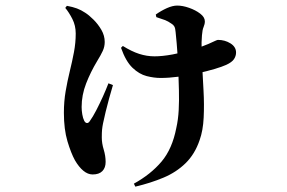

<svg xmlns="http://www.w3.org/2000/svg" viewBox="-20 -596 1040 696"><path d="M465.3 69.8Q526.2 36.2 565.3 -9.9Q604.4 -56 619.1 -132.1Q626 -162.7 627.8 -197.2Q629.6 -231.6 628.6 -268.2Q627.6 -304.7 626.4 -341.3Q626.1 -364.5 624.2 -389.8Q622.4 -415.1 620.5 -438.8Q618.6 -462.5 616.6 -479.6Q615.6 -493.3 612 -499.9Q608.4 -506.4 601.6 -510.2Q589.6 -519 576.4 -523.8Q563.1 -528.6 546.7 -533.9L544.7 -543.4Q564 -557.1 584.9 -566.5Q605.8 -575.8 622.4 -575.8Q642.2 -575.8 665.5 -567.6Q688.9 -559.4 705.7 -546.6Q722.6 -533.7 722.6 -518.6Q722.6 -508.8 718.1 -498.3Q713.5 -487.8 712.1 -467.8Q709.9 -444.6 710.9 -412.7Q711.9 -380.7 712.9 -358.9Q714.9 -317 717.8 -266.9Q720.6 -216.9 718.3 -169.6Q716 -122.4 703.6 -88Q686.3 -37.1 652.6 -4.3Q619 28.5 572.7 47.9Q526.4 67.4 470.6 80.6ZM315.9 36.4Q298.4 36.4 282.2 23Q266 9.7 251.7 -14.9Q237.5 -40.6 224.5 -83.9Q211.6 -127.2 211.6 -187.2Q211.6 -228.3 218 -265.5Q224.4 -302.6 233 -337.8Q241.7 -373 248.1 -407Q254.5 -441 254.5 -474.6Q254.5 -503.4 242.2 -527.5Q229.8 -551.6 216.6 -567.3L222.5 -574.9Q243.5 -571.1 258.8 -565.4Q274.1 -559.7 288.6 -550Q301.8 -541.8 318.6 -525.2Q335.5 -508.5 347.6 -487.6Q359.6 -466.8 359.6 -443.9Q359.6 -426.8 352.5 -411.4Q345.4 -396 332.2 -374.6Q308.2 -334.7 292.1 -293.1Q275.9 -251.4 275.9 -208Q275.9 -195.1 278.3 -181.3Q280.6 -167.5 285.4 -157.9Q289.6 -150.3 295.2 -150Q300.8 -149.6 305.6 -157.1Q316.7 -172.5 328.8 -195.9Q340.9 -219.3 352.8 -245.5Q364.6 -271.7 373.1 -294L389.4 -287.5Q382.6 -264.4 375.6 -239.4Q368.6 -214.3 363.1 -191.2Q357.6 -168 353.6 -149.2Q351.1 -136.9 350 -126.1Q349 -115.3 349 -97.5Q349 -76.4 356 -53.6Q362.9 -30.8 362.9 -8.9Q362.9 12.1 351.1 24.2Q339.2 36.4 315.9 36.4ZM561.9 -313.4Q538.5 -313.4 511.5 -320.2Q484.5 -327.1 460.1 -350.5Q435.8 -373.9 418.7 -422.7L425.3 -429.4Q457 -409.6 484.5 -400.7Q512 -391.8 540.1 -391.8Q568.4 -391.8 605.3 -398.6Q642.3 -405.4 677.7 -416.1Q713 -426.8 735 -436.5Q753.4 -444.8 760.5 -448.1Q767.7 -451.4 770.2 -451.4Q795.1 -451.4 815.4 -438.8Q835.7 -426.1 835.7 -405.6Q835.7 -392.9 828.2 -381.6Q820.6 -370.3 800.1 -360.9Q784.8 -353.9 757.3 -345.8Q729.7 -337.6 695.7 -330.1Q661.6 -322.6 627 -318Q592.4 -313.4 561.9 -313.4Z"/></svg>

Font: Noto Serif SC ExtraLight
Style: Regular
Weight: 200
Designer: Ryoko NISHIZUKA 西塚涼子 (kana & ideographs); Frank Grießhammer (Latin, Greek & Cyrillic); Wenlong ZHANG 张文龙 (bopomofo); San
Foundry: Adobe
Version: Version 2.002-H1;hotconv 1.1.0;makeotfexe 2.6.0